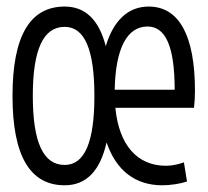

<svg xmlns="http://www.w3.org/2000/svg" viewBox="-20 -547 626 577"><path d="M174.3 9.8C239.3 9.8 280.8 -33.2 300.3 -119.1C328.6 -35.2 386.2 9.8 467.3 9.8C493.2 9.8 520.5 5.4 542 -1.5L532.7 -59.1C515.6 -52.7 495.1 -48.8 479 -48.8C391.6 -48.8 337.4 -111.8 326.7 -223.1H563C564.9 -238.3 565.9 -257.3 565.9 -273.9C565.9 -440.4 518.1 -527.3 426.8 -527.3C365.2 -527.3 320.8 -485.4 297.9 -408.2C277.3 -487.8 236.3 -527.3 174.3 -527.3C69.8 -527.3 17.6 -438.5 17.6 -258.8C17.6 -79.1 69.8 9.8 174.3 9.8ZM174.3 -51.3C109.9 -51.3 78.6 -119.6 78.6 -258.8C78.6 -397.9 109.9 -466.3 174.3 -466.3C234.4 -466.3 263.7 -397.9 263.7 -258.8C263.7 -119.6 234.4 -51.3 174.3 -51.3ZM324.7 -277.3C327.1 -401.4 361.8 -467.3 423.3 -467.3C478.5 -467.3 504.9 -405.8 504.9 -277.3Z"/></svg>

Font: Cascadia Code PL Light
Style: Regular
Weight: 300
Monospace: yes
Designer: Aaron Bell
Foundry: Saja Typeworks
Version: Version 2404.023